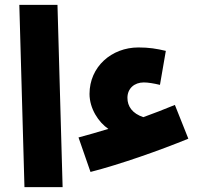

<svg xmlns="http://www.w3.org/2000/svg" viewBox="-20 -765 819 785"><path d="M80 0H236L215 -745H59ZM350 -62C468 -92 636 -151 750 -198L695 -336C651 -318 608 -301 566 -286C521 -301 501 -330 501 -365C501 -403 529 -428 568 -428C585 -428 609 -424 634 -418L658 -557C620 -566 589 -571 546 -571C436 -571 346 -492 346 -381C346 -321 383 -265 423 -238C380 -225 339 -213 301 -203Z"/></svg>

Font: Noto Sans Arabic ExtBd
Style: Regular
Weight: 800
Designer: Monotype Design Team, Nadine Chahine, Nizar Qandah and Khaled Hosny
Foundry: Monotype Imaging Inc.
Version: Version 2.012